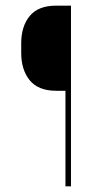

<svg xmlns="http://www.w3.org/2000/svg" viewBox="-20 -659 364 679"><path d="M178.5 -338Q115.5 -338 85.2 -375Q55 -412 55 -472.5V-505.5Q55 -566 85.2 -602.5Q115.5 -639 178 -639H219.5L220 -338ZM231 0H211.5V-639H231Z"/></svg>

Font: Anek Latin Thin
Style: Regular
Weight: 250
Designer: Yesha Goshar
Foundry: Ek Type
Version: Version 1.003